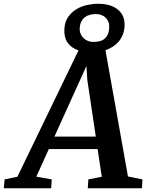

<svg xmlns="http://www.w3.org/2000/svg" viewBox="-89 -1000 777 1020"><path d="M328.1 -732.4Q289.6 -745.1 270 -773.7Q250.5 -802.2 252.9 -845.2Q254.9 -883.3 272.7 -909.2Q290.5 -935.1 316.7 -950.9Q342.8 -966.8 373.5 -973.4Q404.3 -980 432.1 -980Q465.3 -980 491.9 -972.2Q518.6 -964.4 537.1 -949.2Q555.7 -934.1 564.9 -911.9Q574.2 -889.6 572.8 -860.8Q571.3 -835 562.7 -814.5Q554.2 -793.9 540.8 -778.3Q527.3 -762.7 509.5 -751.5Q491.7 -740.2 471.2 -733.4L590.8 -62.5L668 -46.9L665 0H377.4L380.4 -46.9L451.7 -61L429.7 -208H170.4L104 -61.5L186 -46.9L182.6 0H-68.8L-64.5 -46.9L3.4 -61ZM405.3 -777.3Q421.4 -777.3 436.5 -780.3Q451.7 -783.2 463.4 -791.7Q475.1 -800.3 482.4 -814.9Q489.7 -829.6 491.2 -852.5Q492.2 -869.1 487.3 -882.6Q482.4 -896 472.9 -905.5Q463.4 -915 450.2 -920.2Q437 -925.3 421.9 -925.3Q405.8 -925.3 390.6 -921.9Q375.5 -918.5 363.3 -909.7Q351.1 -900.9 343.5 -886.5Q335.9 -872.1 334.5 -850.6Q333.5 -835 338.9 -821.5Q344.2 -808.1 354 -798.3Q363.8 -788.6 377.2 -783Q390.6 -777.3 405.3 -777.3ZM419.9 -274.4 375 -574.7 370.1 -649.4 200.2 -274.4Z"/></svg>

Font: Brush Lettering One
Style: Bold Italic
Weight: 400
Italic angle: -7°
Designer: Eben Sorkin
Foundry: Eben Sorkin
Version: Version 1.001